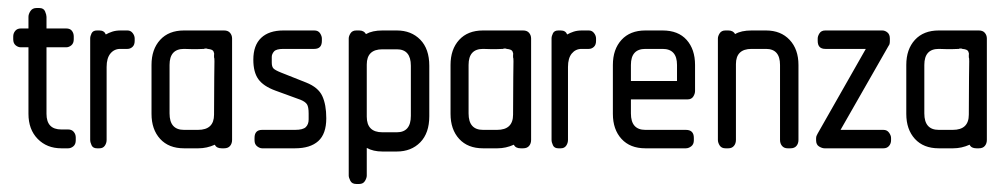

<svg xmlns="http://www.w3.org/2000/svg" viewBox="-20 -370 2513 479"><path d="M133 0Q97 0 74 -23.5Q51 -47 51 -86V-252H32Q25 -252 19 -257Q13 -262 13 -272V-279Q13 -287 18 -293Q23 -299 32 -299H51V-328Q51 -335 56 -342.5Q61 -350 71 -350H78Q89 -350 92.5 -341.5Q96 -333 96 -328V-299H145Q155 -299 159.5 -293Q164 -287 164 -279V-272Q164 -262 158 -257Q152 -252 145 -252H96V-86Q96 -47 133 -47H150Q159 -47 164 -41Q169 -35 169 -27V-20Q169 -10 163 -5Q157 0 150 0Z M280 -248Q265 -248 255.5 -236.5Q246 -225 246 -203V-21Q246 -13 241.5 -6.5Q237 0 228 0H222Q212 0 208.5 -7.5Q205 -15 205 -21V-274Q205 -280 208.5 -287Q212 -294 222 -294H228Q240 -294 244 -284Q251 -288 260 -291Q269 -294 281 -294H298Q306 -294 311 -287.5Q316 -281 316 -274V-268Q316 -258 310.5 -253Q305 -248 298 -248Z M533 0Q520 0 516 -9Q496 0 475 0H439Q401 0 379.5 -23.5Q358 -47 358 -86V-208Q358 -247 379.5 -270.5Q401 -294 439 -294H539Q549 -294 554 -288Q559 -282 559 -274V-21Q559 -12 554 -6Q549 0 539 0ZM515 -217Q515 -226 514 -227V-233Q515 -237 512.5 -242Q510 -247 498 -248Q497 -249 493 -249Q490 -249 489 -248Q485 -248 474.5 -247.5Q464 -247 439 -248Q403 -248 403 -208V-87Q403 -46 439 -46H474Q514 -46 514 -84Q514 -148 514.5 -177Q515 -206 515 -217Z M634 0Q628 0 621.5 -5Q615 -10 615 -20V-26Q615 -46 634 -46H716Q736 -46 743 -53Q750 -60 750 -72V-87Q750 -103 746 -109.5Q742 -116 730 -121L667 -144Q637 -155 624.5 -172.5Q612 -190 612 -221Q612 -257 631.5 -275.5Q651 -294 687 -294H764Q774 -294 778.5 -287Q783 -280 783 -274V-268Q783 -248 764 -248H687Q669 -248 663.5 -241.5Q658 -235 658 -228V-214Q658 -204 662 -199.5Q666 -195 681 -189L744 -164Q774 -152 784 -130.5Q794 -109 794 -75Q794 -36 774 -18Q754 0 716 0Z M934 8Q911 8 895 -1V68Q895 74 890.5 81.5Q886 89 876 89H869Q858 89 854 81Q850 73 850 68V-274Q850 -280 854.5 -287Q859 -294 869 -294H876Q888 -294 893 -285Q909 -294 934 -294H970Q1006 -294 1028.5 -271Q1051 -248 1051 -206V-80Q1051 -38 1028.5 -15Q1006 8 970 8ZM1005 -206Q1005 -247 970 -247H934Q895 -247 895 -209V-79Q895 -40 934 -40H970Q1005 -40 1005 -81Z M1279 0Q1266 0 1262 -9Q1242 0 1221 0H1185Q1147 0 1125.5 -23.5Q1104 -47 1104 -86V-208Q1104 -247 1125.5 -270.5Q1147 -294 1185 -294H1285Q1295 -294 1300 -288Q1305 -282 1305 -274V-21Q1305 -12 1300 -6Q1295 0 1285 0ZM1261 -217Q1261 -226 1260 -227V-233Q1261 -237 1258.5 -242Q1256 -247 1244 -248Q1243 -249 1239 -249Q1236 -249 1235 -248Q1231 -248 1220.5 -247.5Q1210 -247 1185 -248Q1149 -248 1149 -208V-87Q1149 -46 1185 -46H1220Q1260 -46 1260 -84Q1260 -148 1260.5 -177Q1261 -206 1261 -217Z M1431 -248Q1416 -248 1406.5 -236.5Q1397 -225 1397 -203V-21Q1397 -13 1392.5 -6.5Q1388 0 1379 0H1373Q1363 0 1359.5 -7.5Q1356 -15 1356 -21V-274Q1356 -280 1359.5 -287Q1363 -294 1373 -294H1379Q1391 -294 1395 -284Q1402 -288 1411 -291Q1420 -294 1432 -294H1449Q1457 -294 1462 -287.5Q1467 -281 1467 -274V-268Q1467 -258 1461.5 -253Q1456 -248 1449 -248Z M1554 -122V-87Q1554 -46 1590 -46H1691Q1711 -46 1711 -26V-20Q1711 -10 1704.5 -5Q1698 0 1691 0H1590Q1552 0 1530.5 -23.5Q1509 -47 1509 -86V-208Q1509 -247 1530.5 -270.5Q1552 -294 1590 -294H1633Q1672 -294 1693 -270.5Q1714 -247 1714 -208V-143Q1714 -136 1709.5 -129Q1705 -122 1695 -122ZM1590 -248Q1554 -248 1554 -208V-168H1669V-208Q1669 -248 1633 -248Z M1945 0Q1936 0 1931 -6Q1926 -12 1926 -21V-208Q1926 -248 1891 -248H1855Q1816 -248 1816 -210V-21Q1816 -12 1811 -6Q1806 0 1797 0H1790Q1780 0 1775.5 -7Q1771 -14 1771 -21V-274Q1771 -280 1775.5 -287Q1780 -294 1790 -294H1797Q1809 -294 1814 -285Q1829 -294 1855 -294H1891Q1928 -294 1950 -270.5Q1972 -247 1972 -208V-21Q1972 -12 1967 -6Q1962 0 1952 0Z M2037 0Q2031 0 2023.5 -4.5Q2016 -9 2016 -20V-25Q2016 -29 2017.5 -32Q2019 -35 2020 -37L2140 -248H2039Q2020 -248 2020 -268V-274Q2020 -280 2024.5 -287Q2029 -294 2039 -294H2181Q2188 -294 2194 -289Q2200 -284 2200 -274V-268Q2200 -259 2197 -256L2077 -46H2184Q2193 -46 2198 -39Q2203 -32 2203 -26V-20Q2203 -12 2198 -6Q2193 0 2184 0Z M2416 0Q2403 0 2399 -9Q2379 0 2358 0H2322Q2284 0 2262.5 -23.5Q2241 -47 2241 -86V-208Q2241 -247 2262.5 -270.5Q2284 -294 2322 -294H2422Q2432 -294 2437 -288Q2442 -282 2442 -274V-21Q2442 -12 2437 -6Q2432 0 2422 0ZM2398 -217Q2398 -226 2397 -227V-233Q2398 -237 2395.5 -242Q2393 -247 2381 -248Q2380 -249 2376 -249Q2373 -249 2372 -248Q2368 -248 2357.5 -247.5Q2347 -247 2322 -248Q2286 -248 2286 -208V-87Q2286 -46 2322 -46H2357Q2397 -46 2397 -84Q2397 -148 2397.5 -177Q2398 -206 2398 -217Z"/></svg>

Font: Chathura ExtraBold
Style: Regular
Weight: 800
Designer: Appaji Ambarisha Darbha
Foundry: Aditya Fonts
Version: Version 1.002 2016